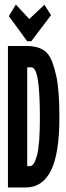

<svg xmlns="http://www.w3.org/2000/svg" viewBox="-20 -826 290 847"><path d="M15 1V-623H100Q140 -623 168 -607.5Q196 -592 211 -551Q221 -524 228 -492Q235 -460 238.5 -416Q242 -372 242 -308Q242 -147 204.5 -73Q167 1 94 1ZM100 -93H112Q131 -93 143.5 -141.5Q156 -190 156 -304Q156 -419 147 -474Q138 -529 118 -529H100ZM176 -805 205 -759 118 -644H100L19 -755L50 -806L109 -742Z"/></svg>

Font: Inconsolata UltraCondensed Black
Style: Regular
Weight: 900
Width: 1
Monospace: yes
Designer: Raph Levien, Cyreal, Brenton Simpson
Foundry: Raph Levien, Cyreal, Google
Version: Version 3.001; ttfautohint (v1.8.2.53-6de2)